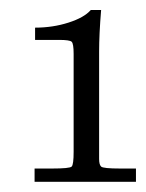

<svg xmlns="http://www.w3.org/2000/svg" viewBox="-20 -598 290 382"><path d="M250.5 -236.3H48.8V-262.7H83.5Q118.7 -262.7 122.6 -266.6Q126.5 -270.5 126.5 -295.9V-490.7Q126.5 -511.2 122.6 -514.9Q118.7 -518.6 97.7 -518.6H49.8V-543Q85 -543 116.2 -553Q147.5 -563 160.6 -578.1H181.2Q177.2 -529.8 177.2 -495.1V-295.9V-281.7Q177.2 -270.5 181.2 -266.6Q185.1 -262.7 219.2 -262.7H250.5Z"/></svg>

Font: RIT Rachana
Style: Regular
Weight: 400
Designer: Hussain KH
Version: 1.4.7